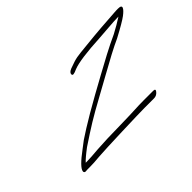

<svg xmlns="http://www.w3.org/2000/svg" viewBox="-72 -746 967 967"><g transform="rotate(-45 411.0 -262.5)"><path d="M640.2 -62C648.6 -72 645.5 -77 633.5 -77H565.1C513.5 -77 508.1 -74 401.4 -72C325.2 -71 267.6 -69 227.4 -66C192 -63 165 -61 146 -61H137C146 -71 165.3 -88 197.2 -112C287.7 -172 316.9 -191 425 -250L515.7 -300C590.9 -342 648.8 -373 691.3 -392C742.3 -419 776.2 -439 792.1 -451C822.4 -474 835.8 -495 801.8 -495C792.8 -495 783.8 -495 773.3 -494C700.6 -489 650.8 -486 557.3 -476C480.6 -468 480.6 -470 420.8 -448C406.4 -442 399.9 -435 400.6 -426C401.2 -417 412.6 -418 435.9 -429C468.8 -442 534.1 -451 631.9 -456C685.3 -459 732 -465 774 -465C749.1 -449 723.7 -434 695.2 -419C631.3 -390 565.6 -354 503.5 -320L412.8 -270C350.1 -235 300.5 -206 262.4 -182L211.4 -149C198.5 -139 186 -130 174.6 -121C124.4 -84 98.1 -57 96.2 -41C95.2 -35 98.3 -31 104.8 -30C111.3 -31 122.3 -31 138.3 -31C154.3 -31 177.8 -32 207.2 -35C254.7 -39 500.6 -47 541.4 -47H609.8C621.8 -47 631.9 -52 640.2 -62Z"/></g></svg>

Font: MewTooHand
Style: UltimateItaWide
Weight: 400
Designer: Mew Too, Robert Jablonski
Version: Version 0.77